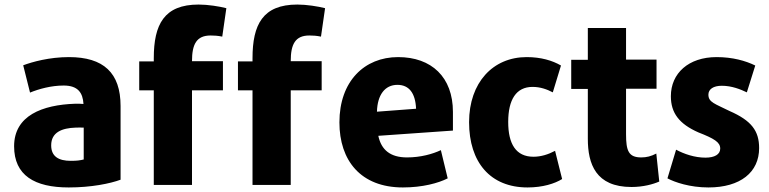

<svg xmlns="http://www.w3.org/2000/svg" viewBox="-20 -803 3382 844"><path d="M510 -13C464 4 381 21 282 21C132 21 42 -32 42 -160C42 -295 166 -342 310 -347C324 -347 338 -347 347 -346C344 -395 323 -427 260 -427C205 -427 151 -412 112 -396L82 -516C122 -531 197 -552 283 -552C435 -552 510 -483 510 -337ZM348 -102V-242C337 -242 324 -243 312 -242C253 -240 205 -222 205 -164C205 -115 238 -96 291 -96C319 -96 332 -98 348 -102Z M1026 -406V-533H1090V-547C1090 -695 1135 -783 1287 -783C1328 -783 1378 -775 1409 -767L1391 -642C1372 -646 1355 -647 1340 -647C1278 -647 1258 -609 1258 -534H1394V-406H1258V10H1090V-406ZM592 -406V-533H656V-547C656 -695 701 -783 853 -783C894 -783 944 -775 975 -767L957 -642C938 -646 921 -647 906 -647C844 -647 824 -609 824 -534H960V-406H824V10H656V-406Z M1971 -229 1643 -206C1656 -144 1696 -111 1769 -111C1829 -111 1882 -126 1918 -143L1948 -19C1907 2 1837 21 1751 21C1565 21 1472 -98 1472 -265C1472 -446 1582 -552 1730 -552C1877 -552 1971 -464 1971 -311ZM1809 -325C1806 -394 1778 -430 1727 -430C1672 -430 1639 -386 1637 -312Z M2451 -16C2419 4 2366 21 2299 21C2135 21 2042 -90 2042 -266C2042 -440 2147 -552 2295 -552C2358 -552 2408 -537 2446 -515C2444 -510 2412 -402 2410 -397C2385 -410 2356 -421 2321 -421C2249 -421 2214 -365 2214 -267C2214 -170 2248 -114 2325 -114C2358 -114 2390 -124 2420 -140Z M2878 -5C2851 7 2807 19 2756 19C2599 19 2564 -82 2564 -193V-412H2491V-540H2564V-680H2732V-541H2866V-413H2732V-213C2732 -140 2743 -111 2799 -111C2822 -111 2842 -116 2865 -128Z M3317 -152C3317 -46 3235 21 3094 21C3012 21 2946 -2 2914 -19L2952 -145C2987 -126 3034 -110 3081 -110C3121 -110 3146 -124 3146 -150C3146 -178 3119 -194 3050 -221C2966 -258 2929 -306 2929 -380C2929 -481 3007 -552 3130 -552C3200 -552 3257 -536 3300 -515C3298 -510 3265 -402 3263 -397C3236 -410 3197 -426 3153 -426C3116 -426 3094 -411 3094 -387C3094 -353 3123 -347 3187 -315C3283 -273 3317 -228 3317 -152Z"/></svg>

Font: Repo ExtraBold
Style: Bold
Weight: 700
Designer: Stefan Peev
Foundry: Context Ltd
Version: Version 1.502